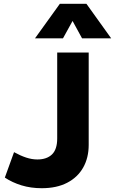

<svg xmlns="http://www.w3.org/2000/svg" viewBox="-20 -977 606 1012"><path d="M200 15Q142.5 15 93.5 0Q44.5 -15 5.5 -41L54 -175Q87.5 -156.5 117.8 -146.5Q148 -136.5 177 -136.5Q226.5 -136.5 254 -163Q281.5 -189.5 281.5 -247.5V-700H447.5V-213.5Q447.5 -145.5 418.5 -94Q389.5 -42.5 334.2 -13.8Q279 15 200 15ZM164.5 -775 295.5 -957H435.5L566 -775H412.5L362.5 -866.5L312 -775Z"/></svg>

Font: Geologica Cursive
Style: Bold
Weight: 700
Designer: Sindre Bremnes, Frode Helland
Foundry: Monokrom Skriftforlag AS
Version: Version 1.010;gftools[0.9.28]